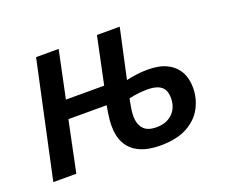

<svg xmlns="http://www.w3.org/2000/svg" viewBox="-96 -684 986 839"><g transform="rotate(-20 397.5 -264.5)"><path d="M519 10Q462 10 423.5 -8Q385 -26 366 -60Q347 -94 347 -144Q347 -157 348.5 -172.5Q350 -188 352.5 -204Q355 -220 358 -236H180L131 0H24L140 -539H245L199 -320H377L423 -539H529L479 -309Q501 -314 526 -317.5Q551 -321 580 -321Q633 -321 668 -303.5Q703 -286 721 -254.5Q739 -223 739 -179Q739 -130 716 -86.5Q693 -43 644.5 -16.5Q596 10 519 10ZM530 -71Q557 -71 576 -79Q595 -87 608 -101Q621 -115 627 -132.5Q633 -150 633 -169Q633 -194 624 -209.5Q615 -225 596 -232.5Q577 -240 548 -240Q528 -240 506 -237.5Q484 -235 462 -230Q456 -200 453.5 -183Q451 -166 451 -150Q451 -115 469.5 -93Q488 -71 530 -71Z"/></g></svg>

Font: Noto Sans Display Medium
Style: Italic
Weight: 500
Italic angle: -12°
Designer: Monotype Design Team
Foundry: Monotype Imaging Inc.
Version: Version 2.003